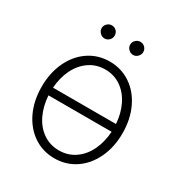

<svg xmlns="http://www.w3.org/2000/svg" viewBox="-167 -815 888 944"><g transform="rotate(30 276.5 -343.0)"><path d="M46.9 -263.7Q46.9 -342.8 76.4 -405.3Q106 -467.8 158.2 -502.9Q210.4 -538.1 276.4 -538.1Q342.3 -538.1 394.5 -502.9Q446.8 -467.8 476.3 -405.3Q505.9 -342.8 505.9 -263.7Q505.9 -184.6 476.3 -122.1Q446.8 -59.6 394.5 -24.4Q342.3 10.7 276.4 10.7Q210.4 10.7 158.2 -24.4Q106 -59.6 76.4 -122.1Q46.9 -184.6 46.9 -263.7ZM455.6 -243.2H97.2Q101.1 -183.6 123.8 -136.2Q146.5 -88.9 186 -61.5Q225.6 -34.2 276.4 -34.2Q327.1 -34.2 366.7 -61.5Q406.2 -88.9 429 -136.2Q451.7 -183.6 455.6 -243.2ZM455.1 -287.1Q451.2 -345.2 428.2 -392.1Q405.3 -439 366 -466.1Q326.7 -493.2 276.4 -493.2Q226.1 -493.2 186.8 -466.1Q147.5 -439 124.5 -392.1Q101.6 -345.2 97.7 -287.1ZM158.2 -660.2Q158.2 -675.3 169.4 -686.3Q180.7 -697.3 195.3 -697.3Q211.4 -697.3 221.9 -686.5Q232.4 -675.8 232.4 -660.2Q232.4 -645 221.7 -634Q210.9 -623 195.3 -623Q180.7 -623 169.4 -634.3Q158.2 -645.5 158.2 -660.2ZM320.3 -660.2Q320.3 -675.3 331.5 -686.3Q342.8 -697.3 357.4 -697.3Q373 -697.3 383.8 -686.5Q394.5 -675.8 394.5 -660.2Q394.5 -645.5 383.5 -634.3Q372.6 -623 357.4 -623Q342.8 -623 331.5 -634.3Q320.3 -645.5 320.3 -660.2Z"/></g></svg>

Font: Pretendard Std ExtraLight
Style: Regular
Weight: 200
Designer: Base glyphs from Inter by Rasmus Andersson; Hangeul glyphs from Noto Sans CJK(Source Han Sans) by Jang Soo-young and Kan
Foundry: Kil Hyung-jin
Version: Version 1.309